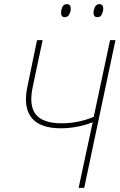

<svg xmlns="http://www.w3.org/2000/svg" viewBox="-20 -908 578 928"><path d="M360 0 428 -317Q352 -288 274 -288Q173 -288 132.5 -339Q92 -390 112 -487L159 -714H186L138 -487Q119 -397 153.5 -354.5Q188 -312 278 -312Q357 -312 433 -343L512 -714H538L387 0ZM451 -825Q432 -825 432 -847Q432 -859 438.5 -873.5Q445 -888 460 -888Q479 -888 479 -866Q479 -853 472.5 -839Q466 -825 451 -825ZM293 -825Q275 -825 275 -847Q275 -859 281 -873.5Q287 -888 303 -888Q322 -888 322 -866Q322 -853 315 -839Q308 -825 293 -825Z"/></svg>

Font: Noto Sans SemiCondensed Thin
Style: Italic
Weight: 100
Width: 4
Italic angle: -12°
Designer: Monotype Design Team
Foundry: Monotype Imaging Inc.
Version: Version 2.013; ttfautohint (v1.8.4.7-5d5b)